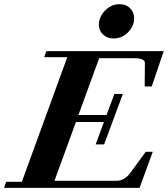

<svg xmlns="http://www.w3.org/2000/svg" viewBox="-41 -911 814 931"><path d="M509.3 -724.6Q478 -724.6 458.3 -743.7Q438.5 -762.7 438.5 -792Q438.5 -828.6 468.3 -859.6Q498 -890.6 538.6 -890.6Q569.8 -890.6 589.6 -871.6Q609.4 -852.5 609.4 -822.3Q609.4 -785.2 580.3 -754.9Q551.3 -724.6 509.3 -724.6ZM-21.5 0 -11.2 -29.3H64.9L285.2 -633.8H173.3L184.1 -663.1H752.9L694.8 -491.7H660.6L661.6 -606Q661.6 -628.9 606 -628.9H439.9L339.4 -353.5H475.6L513.7 -455.6H554.7L463.9 -210.9H422.9L462.9 -319.3H327.1L223.1 -34.2H522.9Q562.5 -34.2 591.3 -73.2L665.5 -174.8H699.7L635.7 0Z"/></svg>

Font: Elstob Grade
Style: Italic
Weight: 400
Italic angle: -20°
Designer: Peter S. Baker
Version: Version 1.015